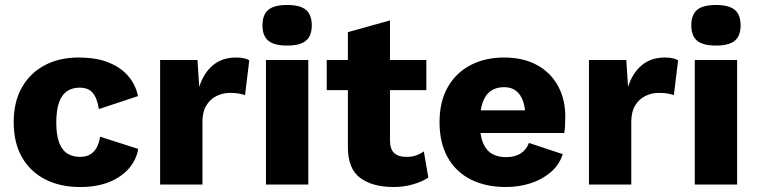

<svg xmlns="http://www.w3.org/2000/svg" viewBox="-20 -741 3040 771"><path d="M295 -510Q370 -510 420 -488.5Q470 -467 498 -432Q526 -397 534 -355L377 -303Q370 -347 352.5 -368Q335 -389 300 -389Q269 -389 248 -374Q227 -359 216.5 -328Q206 -297 206 -248Q206 -199 217.5 -168.5Q229 -138 250.5 -124.5Q272 -111 301 -111Q325 -111 341.5 -120.5Q358 -130 368 -148Q378 -166 382 -192L535 -143Q528 -100 498 -65Q468 -30 418.5 -10Q369 10 302 10Q221 10 161 -21Q101 -52 68 -110Q35 -168 35 -250Q35 -332 68 -390Q101 -448 159.5 -479Q218 -510 295 -510Z M623 0V-500H773L780 -392Q798 -448 835 -479Q872 -510 928 -510Q947 -510 960 -507Q973 -504 981 -499L964 -359Q956 -362 941 -365Q926 -368 903 -368Q874 -368 848.5 -355Q823 -342 808 -316.5Q793 -291 793 -252V0Z M1218 -500V0H1048V-500ZM1133 -558Q1081 -558 1057.5 -577.5Q1034 -597 1034 -639Q1034 -682 1057.5 -701.5Q1081 -721 1133 -721Q1185 -721 1208.5 -701.5Q1232 -682 1232 -639Q1232 -597 1208.5 -577.5Q1185 -558 1133 -558Z M1546 -659V-178Q1546 -142 1563 -126.5Q1580 -111 1611 -111Q1634 -111 1651 -117Q1668 -123 1682 -133L1700 -28Q1675 -11 1637.5 -0.5Q1600 10 1561 10Q1476 10 1426.5 -26.5Q1377 -63 1377 -150V-612ZM1692 -500V-379H1292V-500Z M2012 10Q1930 10 1870 -20.5Q1810 -51 1777.5 -109.5Q1745 -168 1745 -250Q1745 -333 1778 -391Q1811 -449 1869.5 -479.5Q1928 -510 2004 -510Q2082 -510 2137 -479.5Q2192 -449 2221 -395.5Q2250 -342 2250 -273Q2250 -254 2249 -236.5Q2248 -219 2246 -207H1855V-298H2171L2090 -267Q2090 -307 2080.5 -334.5Q2071 -362 2052 -376.5Q2033 -391 2004 -391Q1973 -391 1951 -376Q1929 -361 1918 -329Q1907 -297 1907 -247Q1907 -198 1919.5 -167.5Q1932 -137 1955.5 -123.5Q1979 -110 2012 -110Q2048 -110 2071 -125Q2094 -140 2104 -167L2240 -122Q2226 -79 2191.5 -49.5Q2157 -20 2110.5 -5Q2064 10 2012 10Z M2345 0V-500H2495L2502 -392Q2520 -448 2557 -479Q2594 -510 2650 -510Q2669 -510 2682 -507Q2695 -504 2703 -499L2686 -359Q2678 -362 2663 -365Q2648 -368 2625 -368Q2596 -368 2570.5 -355Q2545 -342 2530 -316.5Q2515 -291 2515 -252V0Z M2940 -500V0H2770V-500ZM2855 -558Q2803 -558 2779.5 -577.5Q2756 -597 2756 -639Q2756 -682 2779.5 -701.5Q2803 -721 2855 -721Q2907 -721 2930.5 -701.5Q2954 -682 2954 -639Q2954 -597 2930.5 -577.5Q2907 -558 2855 -558Z"/></svg>

Font: Kantumruy Pro
Style: Bold
Weight: 700
Version: Version 1.002